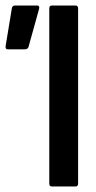

<svg xmlns="http://www.w3.org/2000/svg" viewBox="-20 -675 346 695"><path d="M167.3 0Q158.4 0 158.4 -10.9V-644.1Q158.4 -655 167.3 -655H253.8Q262.7 -655 262.7 -644.1V-10.9Q262.7 0 253.8 0ZM8.3 -496.5Q-1.4 -496.5 0.4 -508.6L23.1 -646.1Q24.9 -655 34.8 -655H114.3Q125 -655 121.2 -641.9L83.2 -505.1Q80.2 -496.5 70.5 -496.5Z"/></svg>

Font: Sofia Sans Extra Condensed
Style: Regular
Weight: 400
Designer: Botio Nikoltchev, Ani Petrova
Foundry: lettersoup
Version: Version 4.101